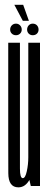

<svg xmlns="http://www.w3.org/2000/svg" viewBox="-20 -779 206 804"><path d="M109 0H147.5V-600H98.5V-45.5ZM63.5 -600H14.5V-206.5Q14.5 -113.5 14.8 -54Q15 5.5 57 5.5Q87 5.5 105 -29Q123 -63.5 123 -106.5L98.5 -120.5Q98.5 -90.5 92.2 -61.8Q86 -33 75.5 -33Q63.5 -33 63.5 -72.5Q63.5 -112 63.5 -203ZM47 -631.5Q57 -631.5 64 -638.2Q71 -645 71 -655Q71 -665.5 64 -672.8Q57 -680 47 -680Q36.5 -680 29.5 -672.8Q22.5 -665.5 22.5 -655Q22.5 -645 29.5 -638.2Q36.5 -631.5 47 -631.5ZM117 -631.5Q128 -631.5 134.8 -638.2Q141.5 -645 141.5 -655Q141.5 -665.5 134.8 -672.8Q128 -680 117 -680Q107 -680 100.2 -672.8Q93.5 -665.5 93.5 -655Q93.5 -645 100.2 -638.2Q107 -631.5 117 -631.5ZM75.5 -692H101L77 -759H40Z"/></svg>

Font: Anybody UltraCondensed Light
Style: Regular
Weight: 300
Width: 1
Version: Version 1.113;gftools[0.9.25]